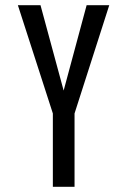

<svg xmlns="http://www.w3.org/2000/svg" viewBox="-20 -720 490 740"><path d="M313.9 -700H401.1L267.3 -282.7L222.6 -361ZM136.1 -700 228 -361 183.7 -282.7 48.9 -700ZM183.7 0V-364.4H267.3V0Z"/></svg>

Font: League Mono Thin Condensed
Style: Regular
Weight: 100
Width: 1
Designer: Tyler Finck
Foundry: The League of Moveable Type / Tyler Finck
Version: Version 2.300;RELEASE